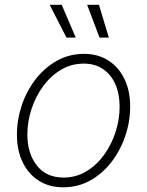

<svg xmlns="http://www.w3.org/2000/svg" viewBox="-20 -777 620 808"><path d="M246.1 11.2Q186.5 11.2 142.8 -16.8Q99.1 -44.9 75.2 -94.7Q51.3 -144.5 51.3 -210Q51.3 -272.9 71.5 -333.5Q91.8 -394 129.4 -442.9Q167 -491.7 218.8 -521Q270.5 -550.3 333.5 -550.3Q392.6 -550.3 436.3 -522.2Q480 -494.1 503.9 -444.3Q527.8 -394.5 527.8 -329.1Q527.8 -265.6 507.3 -205.1Q486.8 -144.5 449.2 -95.5Q411.6 -46.4 359.9 -17.6Q308.1 11.2 246.1 11.2ZM247.1 -29.8Q300.3 -29.8 343.8 -56.2Q387.2 -82.5 418.5 -126Q449.7 -169.4 466.6 -222.2Q483.4 -274.9 483.4 -327.6Q483.4 -380.9 465.8 -421.6Q448.2 -462.4 414.3 -485.8Q380.4 -509.3 332.5 -509.3Q280.3 -509.3 237.1 -483.6Q193.8 -458 162.1 -415Q130.4 -372.1 112.8 -318.8Q95.2 -265.6 95.2 -210.9Q95.2 -131.3 135 -80.6Q174.8 -29.8 247.1 -29.8ZM398.9 -618.7 346.7 -756.8H396.5L438 -618.7ZM259.8 -618.7 189 -756.8H239.7L298.8 -618.7Z"/></svg>

Font: Inter 16pt ExtraLight
Style: Italic
Weight: 250
Italic angle: -9.3988°
Version: Version 4.001;git-66647c0bb